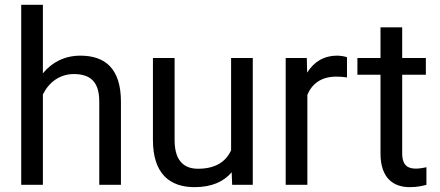

<svg xmlns="http://www.w3.org/2000/svg" viewBox="-20 -770 1832 800"><path d="M158.7 -750H68.4V0H158.7V-376.5C183.6 -427.2 229 -461.4 287.6 -461.4C356.4 -461.4 393.6 -429.2 393.6 -347.2V0H483.9V-346.2C483.9 -484.4 418 -538.1 314.9 -538.1C250 -538.1 196.3 -510.7 158.7 -464.4Z M947.3 0H1033.2V-528.3H942.9V-144C921.9 -97.2 878.9 -66.9 805.2 -66.9C755.9 -66.9 707.5 -90.3 707.5 -186V-528.3H617.2V-187C617.2 -46.4 687 9.8 790.5 9.8C862.3 9.8 912.1 -13.2 945.3 -52.2Z M1425.8 -531.2C1419.4 -534.7 1398.9 -538.1 1385.7 -538.1C1327.1 -538.1 1287.1 -510.7 1259.8 -467.3L1258.3 -528.3H1170.4V0H1260.7V-375C1280.3 -421.4 1318.8 -450.7 1381.3 -450.7C1398.4 -450.7 1410.2 -449.7 1425.8 -447.3Z M1565.4 -656.2V-528.3H1469.2V-458.5H1565.4V-131.3C1565.4 -25.4 1621.1 9.8 1687.5 9.8C1720.2 9.8 1742.7 3.9 1756.8 0V-73.2C1747.6 -71.3 1729 -67.4 1713.9 -67.4C1684.1 -67.4 1655.8 -76.2 1655.8 -130.9V-458.5H1754.4V-528.3H1655.8V-656.2Z"/></svg>

Font: Nahid
Style: Regular
Weight: 400
Foundry: DejaVu fonts team - Redesigned by Saber Rastikerdar
Version: Version 0.3.0